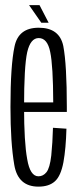

<svg xmlns="http://www.w3.org/2000/svg" viewBox="-20 -710 304 734"><path d="M127 3.5V-36Q95 -36 84 -101.5Q72 -166 72 -301Q72 -456.5 84 -510.5Q96.5 -564.5 128 -564.5Q161.5 -564.5 172 -511Q183 -459 183.5 -318.5H65V-282H235.5Q235.5 -292 235.5 -301Q235.5 -463 222 -534Q207.5 -604 128 -604Q50 -604 35.5 -532Q20 -460 20 -301Q20 -164.5 34.5 -80Q48.5 3.5 127 3.5ZM127 -36V3.5Q167.5 3.5 190 -17Q212.5 -37 222.5 -90Q232 -142.5 234 -218L182.5 -221.5Q181 -164 176 -115.5Q170.5 -67.5 157.5 -51.5Q145 -36 127 -36ZM138 -623H166L131 -690.5H91Z"/></svg>

Font: Anybody ExtraCondensed Light
Style: Regular
Weight: 300
Width: 2
Version: Version 1.113;gftools[0.9.25]